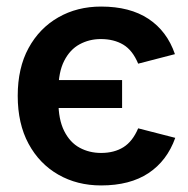

<svg xmlns="http://www.w3.org/2000/svg" viewBox="-20 -553 574 585"><path d="M288 12Q215 12 157.5 -21Q100 -54 67 -115Q34 -176 34 -261Q34 -346 67 -406.5Q100 -467 157.5 -500Q215 -533 288 -533Q376 -533 432.5 -495.5Q489 -458 513 -388L401 -359Q384 -400 355.5 -417Q327 -434 287 -434Q252 -434 222.5 -418Q193 -402 175.5 -367.5Q158 -333 158 -279V-243Q158 -189 175.5 -154Q193 -119 222.5 -103Q252 -87 288 -87Q328 -87 356 -104.5Q384 -122 401 -162L514 -133Q489 -63 432.5 -25.5Q376 12 288 12ZM129 -224V-309H352V-224Z"/></svg>

Font: TikTok Sans 24pt SemiBold
Style: Regular
Weight: 600
Version: Version 4.000